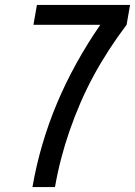

<svg xmlns="http://www.w3.org/2000/svg" viewBox="-20 -755 545 775"><path d="M111 0Q126 -87 151 -172Q176 -257 210 -338Q244 -419 288.5 -499.5Q333 -580 385 -655H115L129 -735H505L491 -655Q454 -606 420.5 -554.5Q387 -503 358 -449.5Q329 -396 305 -340.5Q281 -285 261.5 -229Q242 -173 227 -115.5Q212 -58 202 0Z"/></svg>

Font: iosevka_custom_sans_ss08 Md
Style: Italic
Weight: 500
Italic angle: -10°
Designer: Belleve Invis
Foundry: Belleve Invis
Version: Version 10.3.0; ttfautohint (v1.8.3)